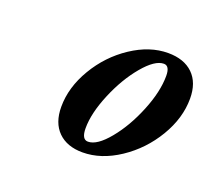

<svg xmlns="http://www.w3.org/2000/svg" viewBox="-63 -657 497 447"><g transform="rotate(20 185.0 -434.0)"><path d="M177.2 -291Q138.7 -291 116.7 -312.7Q94.7 -334.5 94.7 -374Q94.7 -422.4 122.8 -469.7Q150.9 -517.1 195.8 -546.9Q240.7 -576.7 286.1 -576.7Q325.7 -576.7 347.9 -555.2Q370.1 -533.7 370.1 -494.1Q370.1 -445.8 341.8 -398.4Q313.5 -351.1 268.3 -321Q223.1 -291 177.2 -291ZM180.7 -318.8Q203.1 -318.8 231.4 -353.3Q259.8 -387.7 279.8 -436.8Q299.8 -485.8 299.8 -524.9Q299.8 -549.8 285.2 -549.8Q263.2 -549.8 234.4 -515.4Q205.6 -481 185.3 -432.4Q165 -383.8 165 -346.7Q165 -318.8 180.7 -318.8Z"/></g></svg>

Font: Elstob 6pt Medium
Style: Italic
Weight: 500
Italic angle: -20°
Designer: Peter S. Baker
Version: Version 1.015